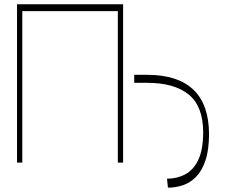

<svg xmlns="http://www.w3.org/2000/svg" viewBox="-20 -747 1071 882"><path d="M545.5 -727.3V0H521.3V-696H82.4V0H58.2V-727.3ZM596.6 -366.5V-403.4H656.2Q939.3 -402.3 940.3 -130.7Q940 -57.5 923.8 -9.8Q907.7 38 880.7 65.3Q853.7 92.7 820.1 103.9Q786.6 115.1 751.4 115.1L747.2 73.9Q792.6 73.9 830.3 54.3Q867.9 34.8 890.4 -11.7Q913 -58.2 913.4 -139.2Q913 -258.9 846.9 -312.7Q780.9 -366.5 656.2 -366.5Z"/></svg>

Font: Inter UI Thin
Style: Regular
Weight: 100
Designer: Rasmus Andersson
Foundry: rsms
Version: 3.2;8d6f07862